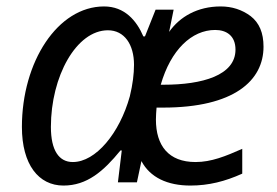

<svg xmlns="http://www.w3.org/2000/svg" viewBox="-20 -566 860 596"><path d="M177 10C250 10 301 -34 354 -99H358L346 0H405L419 -66C446 -15 500 10 571 10C628 10 679 -3 732 -27V-104C680 -81 636 -63 587 -63C503 -63 464 -114 464 -195C464 -206 465 -220 466 -232H486C707 -232 798 -316 798 -421C798 -464 785 -495 758 -516C731 -536 700 -546 665 -546C593 -546 538 -514 505 -467L519 -536H463L430 -453H425C404 -502 367 -546 303 -546C159 -546 48 -374 48 -172C48 -55 100 10 177 10ZM479 -303C510 -411 575 -473 648 -473C683 -473 711 -455 711 -412C711 -332 608 -303 488 -303ZM206 -63C163 -63 138 -99 138 -172C138 -329 217 -472 315 -472C366 -472 396 -428 396 -365C396 -337 392 -304 383 -267C351 -152 277 -63 206 -63Z"/></svg>

Font: BC Sans
Style: Italic
Weight: 400
Italic angle: -12°
Designer: Monotype Design Team
Designer: Province of B.C.
Foundry: Monotype Imaging Inc.
Version: Version 2.000;GOOG;noto-source:20170915:90ef993387c0